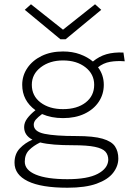

<svg xmlns="http://www.w3.org/2000/svg" viewBox="-20 -707 640 899"><path d="M275 -154Q220 -154 177 -173Q158 -159 148 -147.5Q138 -136 138 -123Q138 -91 188 -80.5Q238 -70 338 -70Q418 -70 460.5 -57.5Q503 -45 518.5 -21.5Q534 2 534 35Q534 71 509.5 102.5Q485 134 432.5 153Q380 172 296 172Q173 172 110.5 141.5Q48 111 48 55Q48 14 72.5 -12Q97 -38 132 -53Q93 -73 93 -112Q93 -133 107.5 -152.5Q122 -172 146 -191Q84 -236 84 -310Q84 -353 108 -388.5Q132 -424 175 -445Q218 -466 275 -466Q319 -466 354.5 -453Q390 -440 415 -419Q444 -443 478 -453Q512 -463 558 -461L564 -420Q527 -423 495.5 -417.5Q464 -412 439 -392Q466 -356 466 -310Q466 -266 442.5 -230.5Q419 -195 376 -174.5Q333 -154 275 -154ZM275 -196Q341 -196 381 -227Q421 -258 421 -310Q421 -360 380 -392Q339 -424 275 -424Q213 -424 171 -392Q129 -360 129 -310Q129 -258 170 -227Q211 -196 275 -196ZM296 132Q390 132 437.5 107Q485 82 487 42Q487 18 473.5 3Q460 -12 424 -19.5Q388 -27 321 -27Q273 -27 234.5 -30Q196 -33 168 -40Q137 -25 116.5 -4.5Q96 16 96 50Q96 89 147.5 110.5Q199 132 296 132ZM125 -687 275 -568 425 -687 454 -661 287 -523H263L96 -661Z"/></svg>

Font: Inconsolata Expanded Light
Style: Regular
Weight: 300
Width: 7
Monospace: yes
Designer: Raph Levien, Cyreal, Brenton Simpson
Foundry: Raph Levien, Cyreal, Google
Version: Version 3.001; ttfautohint (v1.8.2.53-6de2)